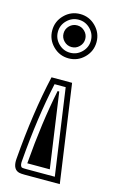

<svg xmlns="http://www.w3.org/2000/svg" viewBox="-110 -666 477 785"><g transform="rotate(15 128.5 -273.5)"><path d="M177.9 -477.4Q198.5 -498 198.5 -526.6Q198.5 -555.2 177.9 -575.8Q157.2 -596.4 128.7 -596.4Q100.1 -596.4 79.5 -575.8Q58.8 -555.2 58.8 -526.6Q58.8 -498 79.5 -477.4Q100.1 -456.8 128.7 -456.8Q157.2 -456.8 177.9 -477.4ZM161 -559Q174.6 -545.4 174.6 -526.6Q174.6 -507.8 161 -494.3Q147.5 -480.7 128.7 -480.7Q109.9 -480.7 96.3 -494.3Q82.8 -507.8 82.8 -526.6Q82.8 -545.4 96.3 -559Q109.9 -572.5 128.7 -572.5Q147.5 -572.5 161 -559ZM200 49.1 148.2 -316.2H101.1Q68.6 -166.5 53.7 20.3Q53.2 25.1 53.2 27.6Q53.2 35.9 54.9 40.5Q57.1 47.1 61.8 48.1Q66.4 49.1 77.9 49.1ZM227.5 73H78.4Q62.7 73 54.9 71Q29.3 64.2 29.3 27.6Q29.3 22.9 29.8 18.1Q45.7 -181.2 81.8 -340.1H168.9ZM194.8 -592.8Q222.4 -565.2 222.4 -526.6Q222.4 -488 194.8 -460.4Q167.2 -432.9 128.7 -432.9Q90.1 -432.9 62.5 -460.4Q34.9 -488 34.9 -526.6Q34.9 -565.2 62.5 -592.8Q90.1 -620.4 128.7 -620.4Q167.2 -620.4 194.8 -592.8ZM172.4 25.1H77.6H77.1Q77.1 24.7 77.4 22.2Q91.3 -151.1 120.4 -292.2H127.4Z"/></g></svg>

Font: itsadzokeS01
Style: Regular
Weight: 600
Width: 6
Version: Version 0.46